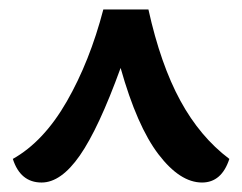

<svg xmlns="http://www.w3.org/2000/svg" viewBox="-20 -680 506 401"><path d="M290 -660.2Q315.4 -545.4 356.7 -469.7Q397.9 -394 459 -348.1Q442.9 -298.8 401.9 -298.8Q356 -298.8 311 -357.7Q266.1 -416.5 231.9 -538.1Q186 -411.6 146.7 -355.2Q107.4 -298.8 66.9 -298.8Q22.5 -298.8 6.8 -348.1Q71.3 -384.3 119.4 -468Q167.5 -551.8 195.8 -660.2Z"/></svg>

Font: Sansita Light
Style: Regular
Weight: 300
Designer: Pablo Cosgaya
Foundry: Omnibus-Type
Version: Version 1.006;hotconv 1.0.109;makeotfexe 2.5.65596